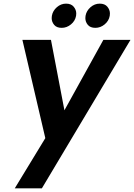

<svg xmlns="http://www.w3.org/2000/svg" viewBox="-20 -773 737 1055"><path d="M319 -620Q291 -620 277.5 -636.5Q264 -653 264 -673Q264 -679 265 -686Q270 -714 292.5 -733.5Q315 -753 343 -753Q371 -753 385 -736Q399 -719 399 -699Q399 -693 398 -686Q393 -658 370 -639Q347 -620 319 -620ZM504 -620Q476 -620 462.5 -636.5Q449 -653 449 -673Q449 -679 450 -686Q455 -714 477.5 -733.5Q500 -753 528 -753Q556 -753 570 -736Q584 -719 584 -699Q584 -693 583 -686Q578 -658 555 -639Q532 -620 504 -620ZM697 -554 210 262H61L229 -14L103 -554H260L334 -167L548 -554Z"/></svg>

Font: Fz Poppins SemBd
Style: Italic
Weight: 600
Italic angle: -10°
Designer: Ninad Kale (Devanagari), Jonny Pinhorn (Latin)
Foundry: Indian Type Foundry
Version: Vit hóa bi Vntype.Com & FontZin.Com